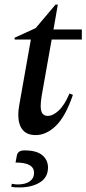

<svg xmlns="http://www.w3.org/2000/svg" viewBox="-20 -581 378 840"><path d="M136 10Q98 10 79 -13Q60 -36 60 -79Q60 -88 61 -98.5Q62 -109 64 -120L115 -408H44V-416L136 -458L223 -561H233L214 -452H338V-408H206L162 -160Q160 -146 159 -136Q158 -126 158 -118Q158 -94 166 -84Q174 -74 189 -74Q212 -74 237.5 -98Q263 -122 284 -172L299 -166Q267 -72 225 -31Q183 10 136 10ZM65 239Q57 239 46.5 238.5Q36 238 29 236L32 223Q46 226 57 226Q91 226 110 212.5Q129 199 129 175Q129 130 48 130L54 98Q56 89 63.5 83Q71 77 88 77Q140 77 165 98Q190 119 190 152Q190 195 154.5 217Q119 239 65 239Z"/></svg>

Font: Spectral Medium
Style: Italic
Weight: 500
Italic angle: -10°
Designer: Jean-Baptiste Levee
Foundry: Production Type
Version: Version 2.001